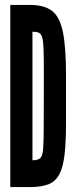

<svg xmlns="http://www.w3.org/2000/svg" viewBox="-20 -755 324 775"><path d="M21.5 0H103Q147 0 175.2 -11Q203.5 -22 219 -50.5Q234.5 -79 240.5 -130.2Q246.5 -181.5 246.5 -262V-450Q246.5 -562.5 234.2 -624.2Q222 -686 190.8 -710.5Q159.5 -735 102 -735H21.5ZM111 -108V-627Q127.5 -627 137 -622.8Q146.5 -618.5 150.8 -602.2Q155 -586 156 -551Q157 -516 157 -454L156.5 -245Q156.5 -182 154 -153Q151.5 -124 141.8 -116Q132 -108 111 -108Z"/></svg>

Font: League Gothic SemiCondensed
Style: Regular
Weight: 400
Width: 4
Designer: The League of Moveable Type
Version: Version 1.600; ttfautohint (v1.8.3)